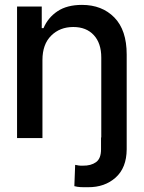

<svg xmlns="http://www.w3.org/2000/svg" viewBox="-20 -573 597 797"><path d="M156.2 -323.7V0H50.8V-545.9H153.3V-456.1H160.6Q179.2 -500 218.8 -526.4Q258.3 -552.7 320.3 -552.7Q403.3 -552.7 454.6 -500.5Q505.9 -448.2 505.9 -346.7V46.9Q505.4 123.5 460 164.1Q414.6 204.6 345.7 204.1Q331.1 204.6 315.9 203.9Q300.8 203.1 288.6 199.7L292 111.3Q298.3 112.8 306.9 114Q315.4 115.2 324.2 114.7Q357.4 115.2 378.4 100.3Q399.4 85.4 399.4 46.9V-2.4H400.4V-334Q400.4 -393.6 369.4 -427.2Q338.4 -460.9 284.2 -460.9Q228.5 -460.9 192.4 -425Q156.2 -389.2 156.2 -323.7Z"/></svg>

Font: Inter Tight Medium
Style: Regular
Weight: 500
Designer: Rasmus Andersson
Foundry: rsms
Version: Version 3.004; ttfautohint (v1.8.4.7-5d5b)